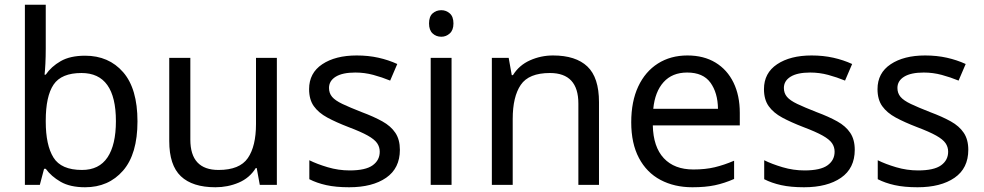

<svg xmlns="http://www.w3.org/2000/svg" viewBox="-20 -780 4150 810"><path d="M173 -575Q173 -541 171.5 -511.5Q170 -482 168 -465H173Q196 -499 236 -522Q276 -545 339 -545Q439 -545 499.5 -475.5Q560 -406 560 -268Q560 -130 499 -60Q438 10 339 10Q276 10 236 -13Q196 -36 173 -68H166L148 0H85V-760H173ZM324 -472Q239 -472 206 -423Q173 -374 173 -271V-267Q173 -168 205.5 -115.5Q238 -63 326 -63Q398 -63 433.5 -116Q469 -169 469 -269Q469 -472 324 -472Z M1148 -536V0H1076L1063 -71H1059Q1033 -29 987 -9.5Q941 10 889 10Q792 10 743 -36.5Q694 -83 694 -185V-536H783V-191Q783 -63 902 -63Q991 -63 1025.5 -113Q1060 -163 1060 -257V-536Z M1667 -148Q1667 -70 1609 -30Q1551 10 1453 10Q1397 10 1356.5 1Q1316 -8 1285 -24V-104Q1317 -88 1362.5 -74.5Q1408 -61 1455 -61Q1522 -61 1552 -82.5Q1582 -104 1582 -140Q1582 -160 1571 -176Q1560 -192 1531.5 -208Q1503 -224 1450 -244Q1398 -264 1361 -284Q1324 -304 1304 -332Q1284 -360 1284 -404Q1284 -472 1339.5 -509Q1395 -546 1485 -546Q1534 -546 1576.5 -536.5Q1619 -527 1656 -510L1626 -440Q1592 -454 1555 -464Q1518 -474 1479 -474Q1425 -474 1396.5 -456.5Q1368 -439 1368 -409Q1368 -387 1381 -371.5Q1394 -356 1424.5 -341.5Q1455 -327 1506 -307Q1557 -288 1593 -268Q1629 -248 1648 -219.5Q1667 -191 1667 -148Z M1842 -737Q1862 -737 1877.5 -723.5Q1893 -710 1893 -681Q1893 -653 1877.5 -639Q1862 -625 1842 -625Q1820 -625 1805 -639Q1790 -653 1790 -681Q1790 -710 1805 -723.5Q1820 -737 1842 -737ZM1885 -536V0H1797V-536Z M2313 -546Q2409 -546 2458 -499.5Q2507 -453 2507 -349V0H2420V-343Q2420 -472 2300 -472Q2211 -472 2177 -422Q2143 -372 2143 -278V0H2055V-536H2126L2139 -463H2144Q2170 -505 2216 -525.5Q2262 -546 2313 -546Z M2880 -546Q2949 -546 2998.5 -516Q3048 -486 3074.5 -431.5Q3101 -377 3101 -304V-251H2734Q2736 -160 2780.5 -112.5Q2825 -65 2905 -65Q2956 -65 2995.5 -74.5Q3035 -84 3077 -102V-25Q3036 -7 2996 1.5Q2956 10 2901 10Q2825 10 2766.5 -21Q2708 -52 2675.5 -113.5Q2643 -175 2643 -264Q2643 -352 2672.5 -415Q2702 -478 2755.5 -512Q2809 -546 2880 -546ZM2879 -474Q2816 -474 2779.5 -433.5Q2743 -393 2736 -321H3009Q3008 -389 2977 -431.5Q2946 -474 2879 -474Z M3586 -148Q3586 -70 3528 -30Q3470 10 3372 10Q3316 10 3275.5 1Q3235 -8 3204 -24V-104Q3236 -88 3281.5 -74.5Q3327 -61 3374 -61Q3441 -61 3471 -82.5Q3501 -104 3501 -140Q3501 -160 3490 -176Q3479 -192 3450.5 -208Q3422 -224 3369 -244Q3317 -264 3280 -284Q3243 -304 3223 -332Q3203 -360 3203 -404Q3203 -472 3258.5 -509Q3314 -546 3404 -546Q3453 -546 3495.5 -536.5Q3538 -527 3575 -510L3545 -440Q3511 -454 3474 -464Q3437 -474 3398 -474Q3344 -474 3315.5 -456.5Q3287 -439 3287 -409Q3287 -387 3300 -371.5Q3313 -356 3343.5 -341.5Q3374 -327 3425 -307Q3476 -288 3512 -268Q3548 -248 3567 -219.5Q3586 -191 3586 -148Z M4065 -148Q4065 -70 4007 -30Q3949 10 3851 10Q3795 10 3754.5 1Q3714 -8 3683 -24V-104Q3715 -88 3760.5 -74.5Q3806 -61 3853 -61Q3920 -61 3950 -82.5Q3980 -104 3980 -140Q3980 -160 3969 -176Q3958 -192 3929.5 -208Q3901 -224 3848 -244Q3796 -264 3759 -284Q3722 -304 3702 -332Q3682 -360 3682 -404Q3682 -472 3737.5 -509Q3793 -546 3883 -546Q3932 -546 3974.5 -536.5Q4017 -527 4054 -510L4024 -440Q3990 -454 3953 -464Q3916 -474 3877 -474Q3823 -474 3794.5 -456.5Q3766 -439 3766 -409Q3766 -387 3779 -371.5Q3792 -356 3822.5 -341.5Q3853 -327 3904 -307Q3955 -288 3991 -268Q4027 -248 4046 -219.5Q4065 -191 4065 -148Z"/></svg>

Font: Noto Sans Chorasmian
Style: Regular
Weight: 400
Designer: Federico Parra Barrios
Foundry: Google LLC
Version: Version 1.004; ttfautohint (v1.8.4.7-5d5b)